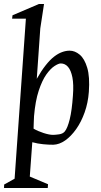

<svg xmlns="http://www.w3.org/2000/svg" viewBox="-25 -713 500 953"><path d="M-5 220 -4.4 202.9 47.5 174 103.5 -620.4H35.1L37.1 -637.1L167.9 -693H193.5L175 -572.1L157.5 -321.8Q180.3 -362 201.7 -389Q223 -416 243.4 -431.8Q263.8 -447.6 283.2 -454.5Q302.5 -461.5 320.5 -461.5Q347 -461.5 370.7 -441.6Q394.5 -421.7 407.9 -376.9Q421.4 -332.1 416 -257Q412 -202.4 395.1 -155.1Q378.3 -107.8 353.1 -72.2Q327.8 -36.5 298.7 -16Q269.5 4.4 239.7 5.4Q217 5.6 189.3 2.9Q161.5 0.2 135.3 -7.1L122.9 163.4L213.4 201.5L212 220ZM238.1 -43.6Q249.8 -43.6 268.5 -46.3Q287.1 -49 296.6 -60.6Q310.2 -77.1 321.1 -120.9Q332 -164.8 337 -239Q341.2 -294.3 334.3 -329.1Q327.4 -364 312.6 -381.1Q297.9 -398.1 276.5 -398.1Q265.6 -398.1 245.8 -385.4Q226 -372.7 205 -343.4Q184.1 -314 167.3 -263.2Q150.4 -212.4 143.9 -136.2Q143.1 -118.6 142.5 -103.5Q141.8 -88.4 141.6 -74.4Q162.5 -62.1 191.1 -52.8Q219.7 -43.6 238.1 -43.6Z"/></svg>

Font: Ancizar Serif Light
Style: Italic
Weight: 300
Italic angle: -4°
Designer: Cesar Puertas, Viviana Monsalve, Julian Moncada, Julian Prieto, Jose Castro, Felipe Aragon, Mariel Hernandez, Sara Alarc
Version: Version 8.100